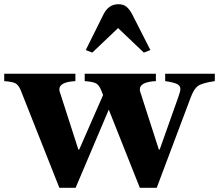

<svg xmlns="http://www.w3.org/2000/svg" viewBox="-21 -879 1037 909"><path d="M721 10H641L494 -360L337 10H260L77 -452Q67 -476 53 -484Q39 -492 -1 -495V-530H336V-495Q260 -491 260 -456Q260 -448 263 -441L350 -171H354L467 -429L458 -452Q448 -476 434 -484Q420 -492 380 -495V-530H717V-495Q641 -491 641 -456Q641 -448 644 -441L731 -171H735L823 -419Q833 -446 833 -458Q833 -473 817.5 -481Q802 -489 761 -495V-530H996V-495Q935 -486 916 -472Q897 -458 882 -418ZM539 -859Q562 -859 576.5 -848Q591 -837 605 -811L691 -642L660 -630L538 -746L416 -630L385 -642L469 -811Q493 -859 539 -859Z"/></svg>

Font: Libre Caslon Text
Style: Bold
Weight: 700
Designer: Pablo Impallari, Rodrigo Fuenzalida
Foundry: Pablo Impallari, Rodrigo Fuenzalida
Version: Version 1.002